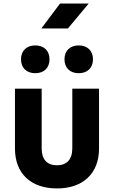

<svg xmlns="http://www.w3.org/2000/svg" viewBox="-20 -1048 640 1078"><path d="M212 -888H361L478 -1028H317ZM422 -637C471 -637 502 -667 502 -715C502 -763 471 -793 422 -793C373 -793 342 -763 342 -715C342 -667 373 -637 422 -637ZM178 -637C227 -637 258 -667 258 -715C258 -763 227 -793 178 -793C129 -793 98 -763 98 -715C98 -667 129 -637 178 -637ZM300 10C446 10 536 -74 536 -214V-550H386V-215C386 -153 355 -120 300 -120C244 -120 214 -153 214 -215V-550H64V-214C64 -75 152 10 300 10Z"/></svg>

Font: JetBrains Mono ExtraBold
Style: Regular
Weight: 800
Monospace: yes
Designer: Philipp Nurullin, Konstantin Bulenkov
Foundry: JetBrains
Version: Version 2.305